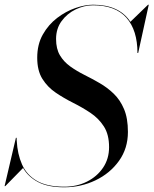

<svg xmlns="http://www.w3.org/2000/svg" viewBox="-40 -780 652 815"><path d="M-17.5 10H-20.5L27.5 -195H30.5L31 -183Q34 -126 53.5 -82Q73 -38 115.8 -12.8Q158.5 12.5 233 12.5Q286 12.5 329 -9Q372 -30.5 397.5 -68.2Q423 -106 423 -155.5Q423 -209 401 -243.2Q379 -277.5 344.2 -300.8Q309.5 -324 270.5 -343.5Q231.5 -363 196.8 -386.5Q162 -410 140 -445Q118 -480 118 -535Q118 -591.5 141.8 -633.5Q165.5 -675.5 202.5 -703.8Q239.5 -732 280.2 -746Q321 -760 355 -760Q466 -760 513.5 -687.5L588.5 -760H591.5L546.5 -555H543.5Q543.5 -651.5 496.8 -704.5Q450 -757.5 355 -757.5Q317 -757.5 281 -740Q245 -722.5 221.5 -690.5Q198 -658.5 198 -614.5Q198 -572.5 214.5 -545Q231 -517.5 258.2 -498Q285.5 -478.5 318 -462.2Q350.5 -446 383 -427.2Q415.5 -408.5 442.8 -382.2Q470 -356 486.5 -317Q503 -278 503 -220Q503 -150 465 -97Q427 -44 365.2 -14.5Q303.5 15 233 15Q164 15 122 -7Q80 -29 58 -67Z"/></svg>

Font: Bodoni* 72pt
Style: Italic
Weight: 400
Italic angle: -13°
Version: Version 2.3